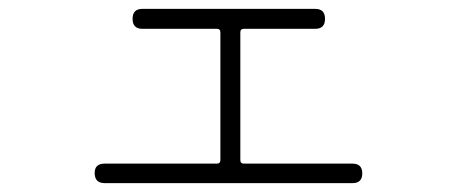

<svg xmlns="http://www.w3.org/2000/svg" viewBox="-20 -482 1040 433"><path d="M216 -69Q194 -69 193.5 -91Q193 -113 216 -113H469Q477 -113 477 -121V-409Q477 -417 469 -417H301Q279 -417 279 -439.5Q279 -462 301 -462H691Q713 -462 713 -439.5Q713 -417 691 -417H530Q522 -417 522 -409V-121Q522 -113 530 -113H775Q797 -113 797 -91Q797 -69 775 -69Z"/></svg>

Font: Shin Retro Maru Gothic Regular
Style: Regular
Weight: 400
Designer: Iose
Foundry: Typographish
Version: Version 1.002